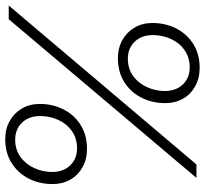

<svg xmlns="http://www.w3.org/2000/svg" viewBox="-68 -706 763 714"><g transform="rotate(90 313.0 -348.5)"><path d="M567 -698H617L27 0H-24ZM208 -710Q246 -710 276 -693.5Q306 -677 322.5 -648Q339 -619 339 -582Q339 -533 318.5 -493Q298 -453 260.5 -429.5Q223 -406 172 -406Q134 -406 104.5 -422.5Q75 -439 58 -468Q41 -497 41 -534Q41 -583 61.5 -623Q82 -663 119.5 -686.5Q157 -710 208 -710ZM174 -443Q211 -443 238 -462.5Q265 -482 279.5 -514Q294 -546 294 -580Q294 -622 269.5 -647.5Q245 -673 206 -673Q169 -673 141.5 -653.5Q114 -634 100 -602.5Q86 -571 86 -536Q86 -494 110.5 -468.5Q135 -443 174 -443ZM509 -291Q547 -291 577 -274.5Q607 -258 623.5 -229Q640 -200 640 -163Q640 -114 619.5 -74Q599 -34 561.5 -10.5Q524 13 473 13Q435 13 405.5 -3.5Q376 -20 359 -49Q342 -78 342 -115Q342 -164 362.5 -204Q383 -244 420.5 -267.5Q458 -291 509 -291ZM475 -24Q512 -24 539 -43.5Q566 -63 580.5 -95Q595 -127 595 -161Q595 -203 570.5 -228.5Q546 -254 507 -254Q470 -254 442.5 -234.5Q415 -215 401 -183.5Q387 -152 387 -117Q387 -75 411.5 -49.5Q436 -24 475 -24Z"/></g></svg>

Font: Azeret Mono Thin
Style: Italic
Weight: 100
Italic angle: -12°
Designer: Martin Vácha
Foundry: Displaay
Version: Version 1.000; Glyphs 3.0.3, build 3074